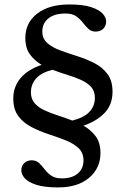

<svg xmlns="http://www.w3.org/2000/svg" viewBox="-20 -701 564 860"><path d="M240.5 138.5Q179 138.5 142.8 126.8Q106.5 115 91 97.5Q75.5 80 75.5 62.5Q75.5 41.5 88.8 29.2Q102 17 122 17Q142 17 155 29.2Q168 41.5 180 57.5Q192 73.5 209.8 85.8Q227.5 98 257 98Q303 98 328.5 76Q354 54 354 17.5Q354 -17 331.2 -38Q308.5 -59 272.8 -73Q237 -87 196.8 -100.2Q156.5 -113.5 120.8 -132Q85 -150.5 62.2 -180.8Q39.5 -211 39.5 -260Q39.5 -311 71 -349.8Q102.5 -388.5 166.5 -410.5Q135 -429 114.2 -457.2Q93.5 -485.5 93.5 -531Q93.5 -599 146.5 -640Q199.5 -681 290 -681Q351.5 -681 387.8 -669.2Q424 -657.5 439.8 -640Q455.5 -622.5 455.5 -605Q455.5 -584 442 -571.8Q428.5 -559.5 408.5 -559.5Q388.5 -559.5 375.8 -571.8Q363 -584 350.8 -600Q338.5 -616 321 -628.2Q303.5 -640.5 273.5 -640.5Q224 -640.5 196.8 -618.5Q169.5 -596.5 169.5 -560Q169.5 -527.5 192.2 -507.8Q215 -488 250.8 -475Q286.5 -462 326.8 -449.2Q367 -436.5 402.8 -418.2Q438.5 -400 461.2 -369.8Q484 -339.5 484 -290.5Q484 -232.5 448.8 -195.5Q413.5 -158.5 354 -138Q387 -119.5 408.5 -90.8Q430 -62 430 -15.5Q430 52.5 379 95.5Q328 138.5 240.5 138.5ZM405 -263Q405 -293 388 -311.8Q371 -330.5 343 -343Q315 -355.5 281.5 -365.8Q248 -376 215 -388.5Q164 -375.5 141.2 -349Q118.5 -322.5 118.5 -287.5Q118.5 -258 135 -239Q151.5 -220 178.8 -207.2Q206 -194.5 239 -184Q272 -173.5 304 -161Q356 -174 380.5 -200Q405 -226 405 -263Z"/></svg>

Font: Newsreader Text Medium
Style: Regular
Weight: 500
Designer: Hugues Gentile
Foundry: Production Type
Version: Version 1.002